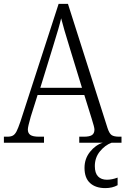

<svg xmlns="http://www.w3.org/2000/svg" viewBox="-21 -733 644 986"><path d="M-1 -31H16Q35 -31 45.5 -37Q56 -43 64 -58.5Q72 -74 84 -109L280 -713H328L531 -76Q540 -48 552 -39.5Q564 -31 592 -31H603V0H386V-31H409Q439 -31 451.5 -39.5Q464 -48 464 -68Q464 -79 450 -123L412 -245H172L137 -134Q122 -82 122 -68Q122 -49 135 -40Q148 -31 180 -31H205V0H-1ZM400 -282 339 -481Q304 -594 293 -639Q285 -602 251 -493L186 -282ZM413 129Q413 82 441.5 46.5Q470 11 507 0H552Q519 12 492.5 44Q466 76 466 120Q466 156 482.5 173Q499 190 528 190Q554 190 583 179V218Q556 233 520 233Q470 233 441.5 207Q413 181 413 129Z"/></svg>

Font: Noto Serif NarrowLight
Style: Regular
Weight: 300
Width: 4
Designer: Monotype Design Team
Foundry: Monotype Imaging Inc.
Version: Version 1.001